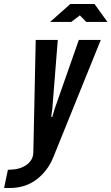

<svg xmlns="http://www.w3.org/2000/svg" viewBox="-22 -747 558 962"><path d="M26.5 195Q105.5 195 161.5 152Q217.5 109 245 41L483 -547H373L251.5 -200.5L240 -161.5H234.5L240 -200.5L267.5 -547H157L145 16Q144.5 54 112.2 78Q80 102 29.5 103Q20.5 103 17.5 104L-1.5 194.5Q18 195 21.2 195Q24.5 195 26.5 195ZM229 -637H335L378 -670L410.5 -637H516.5L451.5 -727H330.5Z"/></svg>

Font: League Gothic SemiExpanded Italic
Style: Regular
Weight: 400
Width: 6
Designer: The League of Moveable Type
Version: Version 1.600; ttfautohint (v1.8.3)